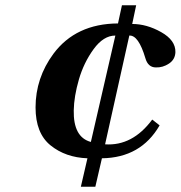

<svg xmlns="http://www.w3.org/2000/svg" viewBox="-20 -688 686 729"><path d="M115 -280Q115 -392 183 -484Q268 -598 428 -599L443 -668H497L482 -597Q537 -597 592 -566Q647 -535 646 -490Q645 -462 621.5 -446.5Q598 -431 572 -432Q542 -432 532 -467Q506 -555 471 -553L379 -140Q483 -133 558 -234L586 -212Q515 -89 367 -87L342 21H287L312 -87Q229 -90 172 -136Q115 -182 115 -280ZM260 -269Q258 -167 325 -149L418 -553Q373 -553 335.5 -501.5Q298 -450 279.5 -386Q261 -322 260 -269Z"/></svg>

Font: Heuristica
Style: Bold Italic
Weight: 700
Italic angle: -13°
Version: Version 1.0.2